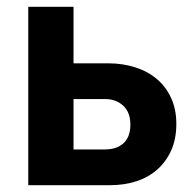

<svg xmlns="http://www.w3.org/2000/svg" viewBox="-20 -544 558 564"><path d="M63 -524H196V-358H298Q340 -358 376.5 -346.5Q413 -335 440 -312.5Q467 -290 482.5 -256.5Q498 -223 498 -180Q498 -136 483 -102.5Q468 -69 442 -46Q416 -23 380.5 -11.5Q345 0 303 0H63ZM288 -105Q323 -105 343 -123.5Q363 -142 363 -178Q363 -214 342 -233.5Q321 -253 289 -253H196V-105Z"/></svg>

Font: Oxford Sans
Style: Bold
Weight: 700
Designer: Matt McInerney, Pablo Impallari, Rodrigo Fuenzalida
Foundry: Matt McInerney, Pablo Impallari, Rodrigo Fuenzalida
Version: Version 3.000g; ttfautohint (v1.5) -l 8 -r 28 -G 28 -x 14 -D